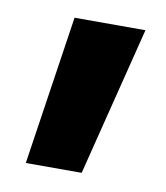

<svg xmlns="http://www.w3.org/2000/svg" viewBox="-48 -742 343 396"><g transform="rotate(10 123.0 -544.0)"><path d="M31 -387.5 78 -700H226.5L148 -387.5Z"/></g></svg>

Font: Geologica Thin Roman
Style: Bold
Weight: 700
Version: Version 1.010;gftools[0.9.28]